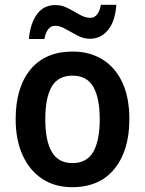

<svg xmlns="http://www.w3.org/2000/svg" viewBox="-20 -767 602 797"><path d="M517 -272Q517 -143 455.5 -66.5Q394 10 279 10Q208 10 155.5 -24.5Q103 -59 74 -122.5Q45 -186 45 -272Q45 -404 106.5 -478.5Q168 -553 282 -553Q352 -553 405 -520.5Q458 -488 487.5 -425.5Q517 -363 517 -272ZM168 -272Q168 -183 195 -136.5Q222 -90 281 -90Q340 -90 367 -136.5Q394 -183 394 -272Q394 -361 367 -407Q340 -453 281 -453Q221 -453 194.5 -407Q168 -361 168 -272ZM100 -605Q105 -667 132.5 -706.5Q160 -746 210 -746Q237 -746 262 -733Q287 -720 310 -706.5Q333 -693 355 -693Q388 -693 399 -747H463Q458 -678 428 -642Q398 -606 353 -606Q327 -606 301.5 -619.5Q276 -633 252.5 -646.5Q229 -660 209 -660Q175 -660 164 -605Z"/></svg>

Font: Noto Sans Arabic UI SmCn SmBd
Style: Regular
Weight: 600
Width: 4
Designer: Monotype Design Team, Nadine Chahine and Nizar Qandah
Foundry: Monotype Imaging Inc.
Version: Version 2.010; ttfautohint (v1.8.4.7-5d5b)